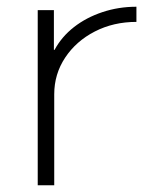

<svg xmlns="http://www.w3.org/2000/svg" viewBox="-20 -550 443 570"><path d="M92 0V-520H140V-402H142Q163 -441 199.5 -469.5Q236 -498 284 -514Q332 -530 385 -530V-485Q317 -485 261.5 -456.5Q206 -428 173.5 -379Q141 -330 141 -270V0Z"/></svg>

Font: M PLUS 1 Thin Light
Style: Regular
Weight: 300
Version: Version 1.001